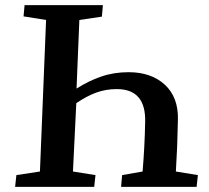

<svg xmlns="http://www.w3.org/2000/svg" viewBox="-20 -730 815 750"><path d="M279 -384Q326 -414 375.5 -431Q425 -448 482 -448Q571 -448 624 -399Q677 -350 675 -263Q674 -208 672 -158Q670 -108 667 -60L753 -46L748 0H453L457 -46L537 -60Q541 -108 543.5 -155Q546 -202 547 -252Q551 -382 436 -382Q394 -382 356.5 -368.5Q319 -355 278 -327L265 -60L353 -46L348 0H39L44 -46L136 -60L160 -652L72 -666L76 -710H382L378 -665L290 -652Z"/></svg>

Font: Literata 36pt SemiBold
Style: Italic
Weight: 600
Italic angle: -2°
Designer: Latin by Veronika Burian and Jose Scaglione. Greek by Irene Vlachou. Cyrillic by Vera Evstafieva
Foundry: TypeTogether
Version: Version 3.002